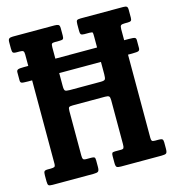

<svg xmlns="http://www.w3.org/2000/svg" viewBox="-111 -844 856 938"><g transform="rotate(-15 317.0 -375.0)"><path d="M53 -592H75V-650.5Q75 -663.5 70.5 -667.2Q66 -671 53 -671H37Q22 -671 18.5 -675.8Q15 -680.5 15 -696V-728.5Q15 -742 20.8 -746Q26.5 -750 39.5 -750H250Q263.5 -750 269.8 -746.5Q276 -743 276 -728.5V-691.5Q276 -678.5 272.2 -674.8Q268.5 -671 256 -671H232Q219 -671 215.5 -667.2Q212 -663.5 212 -649.5V-592H423V-647.5Q423 -662.5 421.8 -666.8Q420.5 -671 406 -671H379.5Q366.5 -671 362.8 -675.5Q359 -680 359 -692.5V-726Q359 -741.5 363 -745.8Q367 -750 382 -750H597Q609.5 -750 614.8 -746.5Q620 -743 620 -729.5V-690Q620 -678.5 615.8 -674.8Q611.5 -671 598.5 -671H585Q569.5 -671 564.8 -667Q560 -663 560 -647.5V-592H583.5Q608 -592 614 -589Q620 -586 620 -576.5V-536.5Q620 -526.5 614.2 -522.8Q608.5 -519 581 -519H560V-98.5Q560 -87 563.2 -83Q566.5 -79 578.5 -79H598.5Q610.5 -79 615.2 -75.5Q620 -72 620 -59.5V-27.5Q620 -8.5 614.2 -4.2Q608.5 0 590.5 0H385Q368.5 0 363.8 -4.5Q359 -9 359 -26V-59.5Q359 -71.5 362 -75.2Q365 -79 376.5 -79H409Q417 -79 420 -83.8Q423 -88.5 423 -103.5V-325Q423 -341 418.2 -345.2Q413.5 -349.5 398.5 -349.5H235.5Q220 -349.5 216 -345.8Q212 -342 212 -327V-102Q212 -89 215 -84Q218 -79 232 -79H256.5Q268 -79 272 -76Q276 -73 276 -61V-27.5Q276 -9 270 -4.5Q264 0 246.5 0H39.5Q24 0 19.5 -4Q15 -8 15 -24V-54.5Q15 -69 18.5 -74Q22 -79 36 -79H50.5Q64.5 -79 69.8 -81.8Q75 -84.5 75 -98.5V-519H54.5Q27.5 -519 21.5 -521.8Q15.5 -524.5 15.5 -535.5V-576Q15.5 -585.5 22.8 -588.8Q30 -592 53 -592ZM241 -425.5H396.5Q415.5 -425.5 419.2 -431.5Q423 -437.5 423 -457V-519H212V-453.5Q212 -434.5 216.8 -430Q221.5 -425.5 241 -425.5Z"/></g></svg>

Font: Besley* Condensed Semi
Style: Regular
Weight: 600
Width: 3
Designer: Owen Earl
Foundry: indestructible type*
Version: Version 3.000; ttfautohint (v1.8.3)